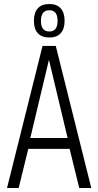

<svg xmlns="http://www.w3.org/2000/svg" viewBox="-20 -937 490 957"><path d="M15 0 192 -708H258L435 0H375L327 -195H121L73 0ZM131 -249H317L224 -639ZM226 -750Q188 -750 168.5 -771.5Q149 -793 149 -833Q149 -874 168.5 -895.5Q188 -917 226 -917Q263 -917 282.5 -895.5Q302 -874 302 -833Q302 -793 282.5 -771.5Q263 -750 226 -750ZM226 -780Q267 -780 267 -833Q267 -886 226 -886Q184 -886 184 -833Q184 -780 226 -780Z"/></svg>

Font: Georama SemiCondensed Light
Style: Regular
Weight: 300
Width: 4
Designer: Jean-Baptiste Levee
Foundry: Production Type
Version: Version 1.000